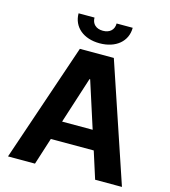

<svg xmlns="http://www.w3.org/2000/svg" viewBox="-132 -1036 1013 1141"><g transform="rotate(15 374.5 -465.0)"><path d="M190 0 243 -166H507L560 0H725L480 -728H271L24 0ZM209 -930C209 -846 276 -790 375 -790C475 -790 542 -846 542 -930H443C443 -891 417 -867 375 -867C333 -867 307 -891 307 -930ZM281 -283 373 -569H377L469 -283Z"/></g></svg>

Font: Wafeq
Style: Bold
Weight: 700
Designer: Rasmus Andersson & Azza Alameddine
Foundry: Google & TypeTogether
Version: Version 3.000;FEAKit 1.0